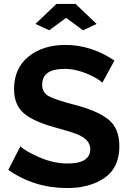

<svg xmlns="http://www.w3.org/2000/svg" viewBox="-20 -942 653 970"><path d="M159 -821 265 -922H362L468 -821L399 -789L314 -852L229 -789ZM497 -524Q479 -544 421 -569Q363 -594 306 -594Q193 -594 193 -514Q193 -474 227.5 -455.5Q262 -437 355 -413Q472 -383 527.5 -338.5Q583 -294 583 -203Q583 -95 508.5 -43.5Q434 8 320 8Q152 8 22 -84L83 -203Q108 -178 179.5 -147Q251 -116 322 -116Q436 -116 436 -189Q436 -235 374 -262Q347 -274 252 -300Q145 -330 98 -372Q51 -414 51 -492Q51 -597 124 -656Q197 -715 310 -715Q441 -715 558 -636Z"/></svg>

Font: Raleway-v4020
Style: Bold
Weight: 700
Designer: Matt McInerney, Pablo Impallari, Rodrigo Fuenzalida
Foundry: Matt McInerney, Pablo Impallari, Rodrigo Fuenzalida
Version: Version 4.020;PS 004.020;hotconv 1.0.88;makeotf.lib2.5.64775